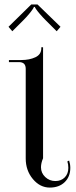

<svg xmlns="http://www.w3.org/2000/svg" viewBox="-20 -829 340 860"><path d="M147.9 -809.1 251 -709 233.9 -689 185.1 -737.8Q170.9 -752 159.2 -765.6Q147.5 -779.3 141.8 -787.6Q136.2 -795.9 136.2 -797.9H131.8Q131.8 -795.9 126.2 -787.4Q120.6 -778.8 109.1 -765.1Q97.7 -751.5 84 -737.8L35.2 -689L18.1 -709L120.1 -809.1ZM95.2 -119.1V-521Q95.2 -550.8 64.9 -550.8H20V-560.1H75.2Q111.8 -560.1 138.4 -572.5Q165 -585 165 -612.8V-617.2H172.9V-532.2V-120.1Q163.6 -98.6 163.6 -79.6Q163.6 -54.2 182.6 -36.1Q201.7 -18.1 228 -18.1Q253.9 -18.1 270 -34.4Q286.1 -50.8 286.1 -77.1Q286.1 -92.8 281.7 -106L289.6 -109.9Q294.9 -93.8 294.9 -77.1Q294.9 -37.6 269.8 -13.2Q244.6 11.2 203.1 11.2Q159.2 11.2 127.2 -27.1Q95.2 -65.4 95.2 -119.1Z"/></svg>

Font: FoglihtenNo07calt
Style: Regular
Weight: 500
Designer: gluk (gluksza@wp.pl)
Foundry: gluk (gluksza@wp.pl)
Version: Version 0.844